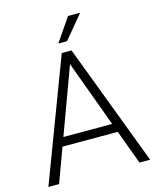

<svg xmlns="http://www.w3.org/2000/svg" viewBox="-131 -994 887 1084"><g transform="rotate(-15 312.5 -452.0)"><path d="M278.8 -767.6 372.1 -903.8H442.9L329.6 -767.6ZM15.1 0 283.7 -710.9H340.8L609.9 0H547.4L474.1 -199.2H150.9L77.6 0ZM169.9 -250.5H455.1L312.5 -638.2Z"/></g></svg>

Font: Mardoto Light
Style: Regular
Weight: 400
Designer: Christian Robertson, Vahan Hovhannisyan
Foundry: Google
Version: Version 1.000